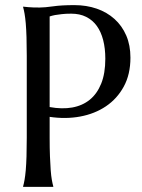

<svg xmlns="http://www.w3.org/2000/svg" viewBox="-20 -726 552 746"><path d="M172.9 -310.1Q220.7 -301.3 260.5 -308.3Q300.3 -315.4 328.9 -338.6Q357.4 -361.8 373.3 -401.4Q389.2 -440.9 389.2 -498Q389.2 -537.6 380.9 -570.1Q372.6 -602.5 356.2 -625.2Q339.8 -647.9 314.9 -660.4Q290 -672.9 256.8 -672.9Q235.8 -672.9 220.2 -671.1Q204.6 -669.4 193.8 -667.5Q181.2 -665 172.9 -662.1ZM69.8 -700.2Q79.6 -699.2 90.3 -698.2Q99.6 -697.3 111.1 -697Q122.6 -696.8 134.8 -696.8Q153.8 -696.8 186.3 -701.4Q218.8 -706.1 269 -706.1Q315.9 -706.1 355.7 -692.4Q395.5 -678.7 424.8 -652.3Q454.1 -626 470.5 -588.1Q486.8 -550.3 486.8 -502Q486.8 -437 460.9 -389.6Q435.1 -342.3 391.6 -313Q348.1 -283.7 291.5 -273.2Q234.9 -262.7 172.9 -272V-190.9Q172.9 -149.4 174.1 -118.4Q175.3 -87.4 177 -64.9Q178.7 -42.5 181.4 -27.3Q184.1 -12.2 187 -2V0H69.8V-2Q72.8 -12.2 75.4 -27.3Q78.1 -42.5 80.1 -64.9Q82 -87.4 83 -118.4Q84 -149.4 84 -190.9V-508.8Q84 -550.3 83 -581.3Q82 -612.3 80.1 -635Q78.1 -657.7 75.4 -672.9Q72.8 -688 69.8 -698.2Z"/></svg>

Font: Marcellus
Style: Regular
Weight: 400
Designer: Astigmatic (AOETI)
Foundry: Astigmatic (AOETI)
Version: Version 1.000